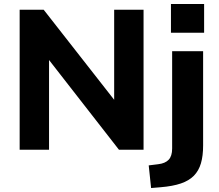

<svg xmlns="http://www.w3.org/2000/svg" viewBox="-20 -754 1104 967"><path d="M79 0V-705H200L571 -231H555V-705H703V0H579L212 -471H227V0ZM841 -589V-734H1008V-589ZM741 193 729 79 777 73Q812 69 829.5 50.5Q847 32 847 -6V-496H1003V-21Q1003 31 992 68.5Q981 106 956.5 131Q932 156 891 170Q850 184 789 189Z"/></svg>

Font: Nunito Sans 10pt ExtraBold
Style: Regular
Weight: 800
Designer: Vernon Adams
Foundry: Vernon Adams
Version: Version 3.101;gftools[0.9.27]